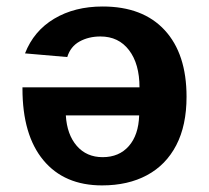

<svg xmlns="http://www.w3.org/2000/svg" viewBox="-20 -558 640 588"><path d="M294.4 -538.1Q417.5 -538.1 484.4 -465.6Q551.3 -393.1 551.3 -261.7Q551.3 -173.8 519.8 -113.3Q488.3 -52.7 430.2 -21.5Q372.1 9.8 292.5 9.8Q176.8 9.8 112.8 -67.4Q48.8 -144.5 48.8 -286.6V-290.5H407.2Q407.2 -362.3 375.2 -404.3Q343.3 -446.3 287.6 -446.3Q251.5 -446.3 223.6 -430.9Q195.8 -415.5 186 -383.3L56.6 -394.5Q83.5 -463.4 146 -500.7Q208.5 -538.1 294.4 -538.1ZM294.4 -76.7Q344.7 -76.7 374.5 -110.6Q404.3 -144.5 406.2 -204.6H181.6Q185.1 -146 215.1 -111.3Q245.1 -76.7 294.4 -76.7Z"/></svg>

Font: Cousine
Style: Bold
Weight: 700
Monospace: yes
Designer: Steve Matteson
Foundry: Ascender Corporation
Version: Version 1.20